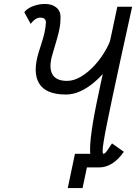

<svg xmlns="http://www.w3.org/2000/svg" viewBox="-20 -834 689 972"><path d="M398 118H323L359.5 -55.5H462.5L485 13.5H420ZM509 -469Q484 -440 452.8 -414Q421.5 -388 386.2 -371.8Q351 -355.5 313.5 -355.5Q212.5 -355.5 178.5 -411Q144.5 -466.5 175.5 -568Q187.5 -606 194.8 -629.5Q202 -653 205.2 -668.5Q208.5 -684 210.2 -695.8Q212 -707.5 212.5 -721Q212 -734 204.2 -739.5Q196.5 -745 184 -745Q172 -745 159 -736.5Q146 -728 135.5 -713L103 -772Q117 -791.5 147 -802.8Q177 -814 207 -814Q243.5 -814 265.2 -796Q287 -778 286.5 -747Q286.5 -732 285.2 -717.5Q284 -703 280.2 -684Q276.5 -665 268 -635.5Q259.5 -606 246 -560.5Q226 -495 244.2 -459.8Q262.5 -424.5 319.5 -424.5Q354.5 -424.5 391.8 -447Q429 -469.5 462.2 -506.8Q495.5 -544 519.8 -589Q544 -634 553.5 -679ZM483.5 13.5Q450.5 13.5 441 -25.8Q431.5 -65 439.8 -137.5Q448 -210 468.8 -311Q489.5 -412 517 -535.5Q544.5 -659 574 -800H649Q616.5 -652.5 591.8 -539.8Q567 -427 549.8 -344.5Q532.5 -262 521.2 -206.2Q510 -150.5 504.8 -117.5Q499.5 -84.5 499.5 -70Q499.5 -55.5 503.5 -55.5Q511.5 -55.5 522.2 -71.2Q533 -87 547 -108L607 -65.5Q578.5 -25 547 -5.8Q515.5 13.5 483.5 13.5Z"/></svg>

Font: Victor Mono Thin
Style: Italic
Weight: 100
Italic angle: -12°
Monospace: yes
Designer: Rune Bjørnerås
Version: Version 1.561;gftools[0.9.30]